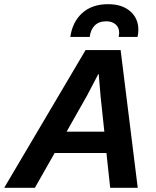

<svg xmlns="http://www.w3.org/2000/svg" viewBox="-68 -900 748 920"><path d="M442 -798Q406 -798 386 -778Q366 -758 362 -723H269Q279 -795 326 -837.5Q373 -880 450 -880Q517 -880 556 -846Q595 -812 595 -757Q595 -739 591 -723H501Q503 -737 503 -742Q503 -769 485.5 -783.5Q468 -798 442 -798ZM342 -660H510L592 0H460L442 -167H194L99 0H-48ZM251 -269H432L414 -438L405 -545H403L348 -440Z"/></svg>

Font: Elaine Sans SemiBold
Style: Italic
Weight: 600
Italic angle: -13°
Designer: Wei Huang
Foundry: Wei Huang
Version: Version 2.001;December 24, 2019;FontCreator 12.0.0.2547 64-b